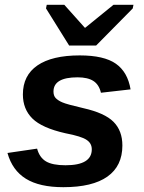

<svg xmlns="http://www.w3.org/2000/svg" viewBox="-20 -767 596 797"><path d="M488 -163Q488 -78 426 -34Q364 10 243 10Q144 10 87.5 -25Q31 -60 11 -132L134 -150Q144 -113 171 -97Q198 -81 252 -81Q361 -81 361 -147Q361 -172 340 -186Q319 -201 251 -214Q154 -236 114.5 -275Q75 -314 75 -375Q75 -454 135.5 -495.5Q196 -537 311 -537Q412 -537 461 -502.5Q510 -468 522 -396L399 -382Q391 -416 367.5 -431Q344 -446 302 -446Q202 -446 202 -387Q202 -370 211 -360Q222 -349 239 -342Q257 -334 326 -318Q415 -298 451.5 -261Q488 -224 488 -163ZM379 -578H267L171 -732L174 -747H247L332 -652H334L451 -747H534L531 -732Z"/></svg>

Font: Libra Sans Modern
Style: Bold Italic
Weight: 700
Italic angle: -12°
Foundry: Stefan Peev, Context Ltd
Version: Version 1.000